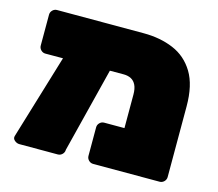

<svg xmlns="http://www.w3.org/2000/svg" viewBox="-86 -679 892 787"><g transform="rotate(15 360.0 -285.5)"><path d="M396 -387 64 -386Q53 -386 45 -394Q37 -402 37 -413V-544Q37 -555 45 -563Q53 -571 64 -571H432Q502 -571 558 -547.5Q614 -524 646.5 -470.5Q679 -417 679 -327V-27Q679 -16 671 -8Q663 0 652 0H370Q359 0 351 -8Q343 -16 343 -27V-148Q343 -159 351 -167Q359 -175 370 -175H456V-317Q456 -342 448.5 -357.5Q441 -373 427.5 -380Q414 -387 396 -387ZM57 0Q46 0 36.5 -8Q27 -16 30 -27L153 -434Q156 -445 162.5 -453Q169 -461 180 -461H321Q332 -461 341.5 -450.5Q351 -440 348 -429L247 -27Q247 -16 239 -8Q231 0 220 0Z"/></g></svg>

Font: Rubik Black
Style: Regular
Weight: 900
Designer: Hubert and Fischer
Foundry: Hubert and Fischer
Version: Version 2.300;gftools[0.9.30]